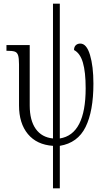

<svg xmlns="http://www.w3.org/2000/svg" viewBox="-20 -780 571 1040"><path d="M267 10Q179 4 131 -54Q83 -112 83 -209V-431Q83 -465 78 -480.5Q73 -496 60 -500.5Q47 -505 18 -505H15V-536H141V-208Q141 -128 173.5 -82Q206 -36 267 -30V-760H304V-30Q444 -52 444 -302Q444 -390 429 -441Q414 -492 381 -509Q381 -526 390.5 -535Q400 -544 415 -544Q449 -544 467.5 -482.5Q486 -421 486 -327Q486 -178 443.5 -92Q401 -6 304 10V240H267Z"/></svg>

Font: Noto Serif CondLight
Style: Regular
Weight: 300
Width: 3
Designer: Monotype Design Team
Foundry: Monotype Imaging Inc.
Version: Version 1.001